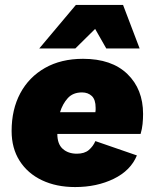

<svg xmlns="http://www.w3.org/2000/svg" viewBox="-20 -748 625 777"><path d="M284 9Q208 9 150 -18.5Q92 -46 59.5 -97Q27 -148 27 -218Q27 -305 62 -370.5Q97 -436 162 -473Q227 -510 316 -510Q432 -510 495.5 -448.5Q559 -387 559 -287Q559 -267 557 -246.5Q555 -226 549 -206H212Q212 -165 234 -145.5Q256 -126 291 -126Q322 -126 339.5 -141Q357 -156 366 -177L534 -119Q509 -58 440.5 -24.5Q372 9 284 9ZM312 -374Q275 -374 254 -350.5Q233 -327 223 -294H366Q367 -299 367 -303Q367 -307 367 -312Q367 -345 351.5 -359.5Q336 -374 312 -374ZM139 -552 287 -728H478L545 -552H410L365 -631L285 -552Z"/></svg>

Font: Work Sans ExtraBold
Style: Italic
Weight: 800
Italic angle: -13°
Designer: Wei Huang
Foundry: Wei Huang
Version: Version 2.012; ttfautohint (v1.8.3)